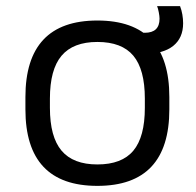

<svg xmlns="http://www.w3.org/2000/svg" viewBox="-20 -597 640 627"><path d="M298 10Q63 10 63 -240V-280Q63 -530 298 -530Q533 -530 533 -280V-240Q533 10 298 10ZM298 -60Q378 -60 415.5 -105Q453 -150 453 -245V-275Q453 -370 415.5 -415Q378 -460 298 -460Q219 -460 181 -415Q143 -370 143 -275V-245Q143 -150 181 -105Q219 -60 298 -60ZM451 -421Q438 -421 423 -427L416 -490H453Q501 -490 501 -536Q501 -544 498.5 -557Q496 -570 493 -577H568Q573 -564 575.5 -549.5Q578 -535 578 -521Q578 -473 545.5 -447Q513 -421 451 -421Z"/></svg>

Font: M PLUS Code Latin 60
Style: Regular
Weight: 400
Width: 7
Monospace: yes
Designer: Coji Morishita
Foundry: UNDERFOREST DESIGN
Version: Version 1.005; ttfautohint (v1.8.3)